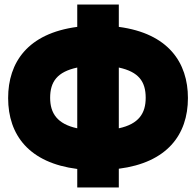

<svg xmlns="http://www.w3.org/2000/svg" viewBox="-20 -800 868 850"><path d="M322 30H506V-53C718 -80 812 -202 812 -366C812 -523 725 -652 506 -681V-780H322V-681C102 -652 16 -523 16 -366C16 -201 110 -79 322 -52ZM506 -501C594 -482 625 -439 625 -367C625 -299 595 -251 506 -232ZM322 -232C233 -251 202 -299 202 -367C202 -439 234 -482 322 -501Z"/></svg>

Font: Raleway Black
Style: Regular
Weight: 900
Designer: Matt McInerney, Pablo Impallari, Rodrigo Fuenzalida
Foundry: Matt McInerney, Pablo Impallari, Rodrigo Fuenzalida
Version: Version 3.000g; ttfautohint (v1.5) -l 8 -r 28 -G 28 -x 14 -D